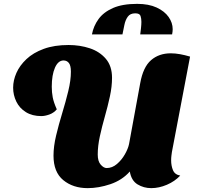

<svg xmlns="http://www.w3.org/2000/svg" viewBox="-20 -954 1031 994"><path d="M434 20Q358 20 307.5 -21.5Q257 -63 257 -148Q257 -196 270.5 -252.5Q284 -309 302 -368Q320 -427 333.5 -482.5Q347 -538 347 -583Q347 -615 336.5 -628Q326 -641 309 -641Q281 -641 264.5 -603.5Q248 -566 248 -505Q248 -476 253 -450Q258 -424 274 -388Q258 -369 235 -361Q212 -353 194 -353Q147 -353 114 -373.5Q81 -394 64.5 -428Q48 -462 48 -500Q48 -538 65 -576.5Q82 -615 117 -648Q152 -681 206.5 -701Q261 -721 335 -721Q394 -721 445 -704Q496 -687 528 -649.5Q560 -612 560 -551Q560 -506 549 -455Q538 -404 523 -351.5Q508 -299 497 -248.5Q486 -198 486 -154Q486 -119 501.5 -101.5Q517 -84 532 -84Q561 -84 585.5 -105Q610 -126 626.5 -155Q643 -184 648 -208L706 -524Q721 -607 762 -642.5Q803 -678 864 -678Q887 -678 912 -673.5Q937 -669 964 -661L870 -167Q869 -160 867.5 -148.5Q866 -137 866 -124Q866 -96 875.5 -73Q885 -50 913 -45Q885 -15 844 2.5Q803 20 763 20Q724 20 692 0.5Q660 -19 652 -66Q612 -21 551.5 -0.5Q491 20 434 20ZM456 -776Q464 -819 490 -855Q516 -891 565 -912.5Q614 -934 690 -934Q750 -934 791 -915Q832 -896 853 -866Q874 -836 874 -803Q874 -791 871 -776H706Q708 -791 710 -809Q712 -827 712 -841Q712 -858 707.5 -871.5Q703 -885 680 -885Q654 -885 641.5 -867.5Q629 -850 624 -825Q619 -800 614 -776Z"/></svg>

Font: Sansita Swashed Black
Style: Regular
Weight: 900
Designer: Pablo Cosgaya
Foundry: Omnibus-Type
Version: Version 1.003; ttfautohint (v1.8.3)